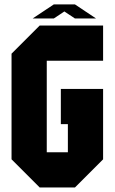

<svg xmlns="http://www.w3.org/2000/svg" viewBox="-20 -832 509 852"><path d="M437.5 -718.8V-562.5H187.5V-156.2H281.2V-281.2H250V-437.5H437.5V-125L312.5 0H156.2L31.2 -125V-593.8L156.2 -718.8ZM218.8 -812.5H312.5L406.2 -750H312.5L265.6 -781.2L218.8 -750H125Z"/></svg>

Font: Signwood
Style: Regular
Weight: 400
Designer: GGBotNet
Foundry: GGBotNet
Version: 0.95